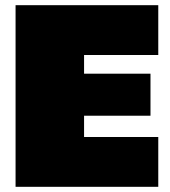

<svg xmlns="http://www.w3.org/2000/svg" viewBox="-20 -720 655 740"><path d="M40 0V-700H590V-508H304V-436H560V-274H304V-192H590V0Z"/></svg>

Font: Golos Text Black
Style: Regular
Weight: 900
Designer: A.Korolkova, Vitaly Kuzmin
Foundry: ParaType Ltd
Version: Version 2.004